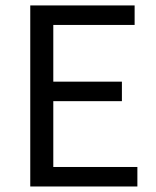

<svg xmlns="http://www.w3.org/2000/svg" viewBox="-20 -676 567 696"><path d="M89.7 0V-656.3H468V-585.6H173.2V-380H421.9V-309.3H173.2V-70.7H478V0Z"/></svg>

Font: SourceSans3VF
Style: Regular
Weight: 200
Designer: Paul D. Hunt
Foundry: Adobe
Version: Version 3.052;hotconv 1.1.0;makeotfexe 2.6.0